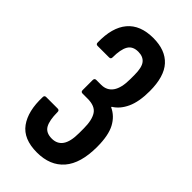

<svg xmlns="http://www.w3.org/2000/svg" viewBox="-211 -720 784 784"><g transform="rotate(45 181.0 -327.5)"><path d="M173 6Q95 6 61 -41Q27 -88 30 -171Q30 -181 40 -181H106Q116 -181 116 -171Q116 -123 129 -100Q142 -77 176 -77Q207 -77 223 -100Q239 -123 239 -172V-199Q239 -247 223 -271.5Q207 -296 164 -296H135Q125 -296 125 -306V-364Q125 -375 135 -375H163Q196 -375 213.5 -400Q231 -425 231 -475V-500Q231 -543 217 -560.5Q203 -578 175 -578Q143 -578 130 -555.5Q117 -533 117 -487Q117 -477 107 -477H41Q31 -477 31 -487Q29 -572 66.5 -616.5Q104 -661 179 -661Q249 -661 285.5 -621Q322 -581 322 -497Q322 -436 304.5 -398Q287 -360 257 -342V-339Q292 -323 311.5 -286.5Q331 -250 331 -184Q331 -89 290 -41.5Q249 6 173 6Z"/></g></svg>

Font: Sofia Sans Extra Condensed SemiBold
Style: Regular
Weight: 600
Designer: Botio Nikoltchev, Ani Petrova
Foundry: lettersoup
Version: Version 4.101